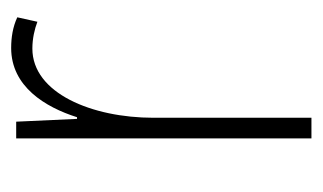

<svg xmlns="http://www.w3.org/2000/svg" viewBox="-137 -441 578 344"><g transform="rotate(-90 152.0 -269.0)"><path d="M238 -538C169 -538 132 -477 114 -420H111L106 -529H76V0H113V-283C113 -393 157 -500 237 -500C255 -500 272 -496 285 -491L293 -527C276 -535 257 -538 238 -538Z"/></g></svg>

Font: Noto Sans Arabic UI Cn XLt
Style: Regular
Weight: 200
Width: 3
Designer: Monotype Design Team, Nadine Chahine and Nizar Qandah
Foundry: Monotype Imaging Inc.
Version: Version 2.010